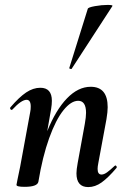

<svg xmlns="http://www.w3.org/2000/svg" viewBox="-20 -752 515 781"><path d="M291 -47Q291 -62 296 -89L325 -248Q330 -276 330 -293Q330 -342 298 -342Q269 -342 238 -303.5Q207 -265 180 -190Q153 -115 136 -12L118 -13Q137 -131 172 -218Q207 -305 252.5 -352Q298 -399 349 -399Q418 -399 418 -316Q418 -297 413 -267L380 -89Q377 -74 377 -65Q377 -42 393 -42Q403 -42 415.5 -51Q428 -60 446 -77Q448 -79 449 -79Q452 -79 454 -75.5Q456 -72 454 -69Q420 -29 393.5 -10Q367 9 339 9Q291 9 291 -47ZM47 0 51 -21Q61 -68 62 -74L103 -297Q105 -306 105 -319Q105 -346 88 -346Q67 -346 30 -306Q29 -305 27 -305Q24 -305 22 -308.5Q20 -312 22 -315Q58 -357 86.5 -376Q115 -395 144 -395Q191 -395 191 -342Q191 -327 188 -309L136 -12Q131 8 80 8Q47 8 47 0ZM262 -476 337 -716Q338 -722 366 -727Q394 -732 418 -732Q441 -732 437 -727L272 -473Q271 -470 265.5 -472Q260 -474 262 -476Z"/></svg>

Font: Cormorant Infant
Style: Bold Italic
Weight: 700
Italic angle: -10°
Designer: Christian Thalmann (Catharsis Fonts)
Foundry: Catharsis Fonts
Version: Version 4.000